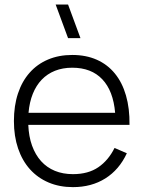

<svg xmlns="http://www.w3.org/2000/svg" viewBox="-20 -792 619 828"><path d="M220 -772.5H273.5L327 -627.5H273.5ZM294.5 -41Q360.5 -41 404 -70.8Q447.5 -100.5 474 -154L527 -131Q494 -60 434.2 -22.5Q374.5 15 294.5 15Q236.5 15 189.5 -5Q142.5 -25 109.2 -62Q76 -99 58 -151.8Q40 -204.5 40 -270Q40 -336 57.5 -388.8Q75 -441.5 107.8 -478.5Q140.5 -515.5 187 -535.2Q233.5 -555 291.5 -555Q351 -555 397.2 -534.5Q443.5 -514 475.2 -475.2Q507 -436.5 523.2 -380.5Q539.5 -324.5 538.5 -253.5H102Q104 -203.5 118.2 -164Q132.5 -124.5 157.2 -97Q182 -69.5 216.8 -55.2Q251.5 -41 294.5 -41ZM476.5 -305.5Q468.5 -400 421.2 -450Q374 -500 291.5 -500Q250.5 -500 217.2 -486.8Q184 -473.5 160 -448.5Q136 -423.5 121.5 -387.5Q107 -351.5 103 -305.5Z"/></svg>

Font: Vela Sans Light
Style: Regular
Weight: 300
Designer: Principal design: Mikhail Sharanda - project Manrope.
Design modification: Ravid Balaliev
Foundry: Mikhail Sharanda
Version: Version 1.001